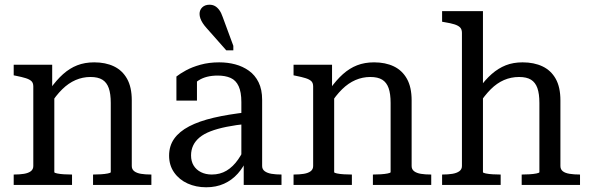

<svg xmlns="http://www.w3.org/2000/svg" viewBox="-20 -783 2499 813"><path d="M38 0V-44H40Q63 -44 81.5 -47Q100 -50 110.5 -58Q121 -66 121 -80V-417Q121 -432 113 -439.5Q105 -447 89 -452Q73 -457 48 -462L38 -464V-509H201V-403L210 -392V-54Q210 -51 222 -48.5Q234 -46 251 -45Q268 -44 282 -44H285V0ZM621 0H374V-44H376Q390 -44 407 -45Q424 -46 436.5 -48.5Q449 -51 449 -54V-347Q449 -386 440.5 -410Q432 -434 413.5 -445.5Q395 -457 363 -457Q330 -457 300 -444Q270 -431 243.5 -405Q217 -379 193 -341L192 -406Q219 -444 247 -469Q275 -494 307 -506.5Q339 -519 379 -519Q427 -519 462.5 -502Q498 -485 518 -449.5Q538 -414 538 -358V-80Q538 -66 548.5 -58Q559 -50 577 -47Q595 -44 619 -44H621Z M1029 -308V-259Q979 -254 939.5 -246Q900 -238 871.5 -227Q843 -216 825 -201Q807 -186 798 -167Q789 -148 789 -125Q789 -100 800 -82Q811 -64 831 -54Q851 -44 877 -44Q912 -44 939.5 -60.5Q967 -77 988.5 -108Q1010 -139 1026 -180L1027 -113Q1012 -76 987 -48Q962 -20 928.5 -5Q895 10 853 10Q810 10 774.5 -6Q739 -22 717.5 -52.5Q696 -83 696 -124Q696 -165 717.5 -195.5Q739 -226 781 -248Q823 -270 885 -284.5Q947 -299 1029 -308ZM1012 0V-106L1002 -109V-351Q1002 -393 990.5 -418Q979 -443 956.5 -453Q934 -463 902 -463Q853 -463 821.5 -443Q790 -423 770 -396Q769 -408 772 -418Q775 -428 781 -436.5Q787 -445 795.5 -450.5Q804 -456 814 -460V-357H727V-459Q742 -471 767.5 -485Q793 -499 829 -509Q865 -519 908 -519Q944 -519 976 -510.5Q1008 -502 1034 -483.5Q1060 -465 1075 -434.5Q1090 -404 1090 -360V-80Q1090 -66 1101 -58Q1112 -50 1130 -47Q1148 -44 1172 -44V0ZM923 -711 968 -589V-570H938L854 -665Q845 -675 838.5 -685Q832 -695 828.5 -705Q825 -715 825 -724Q825 -741 836.5 -752Q848 -763 867 -763Q880 -763 890 -757.5Q900 -752 908.5 -740.5Q917 -729 923 -711Z M1223 0V-44H1225Q1248 -44 1266.5 -47Q1285 -50 1295.5 -58Q1306 -66 1306 -80V-417Q1306 -432 1298 -439.5Q1290 -447 1274 -452Q1258 -457 1233 -462L1223 -464V-509H1386V-403L1395 -392V-54Q1395 -51 1407 -48.5Q1419 -46 1436 -45Q1453 -44 1467 -44H1470V0ZM1806 0H1559V-44H1561Q1575 -44 1592 -45Q1609 -46 1621.5 -48.5Q1634 -51 1634 -54V-347Q1634 -386 1625.5 -410Q1617 -434 1598.5 -445.5Q1580 -457 1548 -457Q1515 -457 1485 -444Q1455 -431 1428.5 -405Q1402 -379 1378 -341L1377 -406Q1404 -444 1432 -469Q1460 -494 1492 -506.5Q1524 -519 1564 -519Q1612 -519 1647.5 -502Q1683 -485 1703 -449.5Q1723 -414 1723 -358V-80Q1723 -66 1733.5 -58Q1744 -50 1762 -47Q1780 -44 1804 -44H1806Z M2025 -736V-54Q2025 -51 2037 -48.5Q2049 -46 2066 -45Q2083 -44 2097 -44H2100V0H1852V-44H1854Q1877 -44 1895.5 -47Q1914 -50 1925 -58Q1936 -66 1936 -80V-644Q1936 -659 1928 -667Q1920 -675 1904 -680Q1888 -685 1863 -689L1852 -691V-736ZM2436 0H2189V-44H2191Q2205 -44 2222 -45Q2239 -46 2251.5 -48.5Q2264 -51 2264 -54V-347Q2264 -386 2255.5 -410Q2247 -434 2228.5 -445.5Q2210 -457 2178 -457Q2144 -457 2114 -444Q2084 -431 2058 -405Q2032 -379 2008 -342L2007 -407Q2034 -445 2062 -469.5Q2090 -494 2121.5 -506.5Q2153 -519 2193 -519Q2241 -519 2277 -502Q2313 -485 2333 -449.5Q2353 -414 2353 -358V-80Q2353 -66 2363 -58Q2373 -50 2392 -47Q2411 -44 2434 -44H2436Z"/></svg>

Font: Roboto Serif 28pt
Style: Regular
Weight: 400
Designer: Greg Gazdowicz
Foundry: Commercial Type
Version: Version 1.008